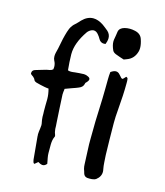

<svg xmlns="http://www.w3.org/2000/svg" viewBox="-107 -787 748 868"><g transform="rotate(15 267.5 -352.5)"><path d="M297.4 -667Q312 -653.8 312 -635.3Q312 -627.4 309.6 -618.7L305.7 -606.9Q301.8 -606 297.9 -606Q281.7 -606 272.9 -622.1Q269 -629.9 261.2 -639.2Q251 -652.3 238.8 -652.3Q230 -652.3 220.2 -645.5Q213.9 -641.1 210 -635.7Q168 -574.7 168 -522.9V-520.5Q168 -505.9 169.4 -484.4L170.9 -466.3L172.4 -447.8Q178.2 -445.3 186 -445.3H188.5L196.3 -445.8L204.1 -446.8L225.6 -448.7L247.1 -449.7Q256.8 -449.7 267.1 -444.3Q276.4 -439.9 276.4 -433.1Q276.4 -427.7 270.5 -420.9L268.1 -418L265.1 -415.5Q262.2 -412.1 262.2 -409.7Q259.3 -392.6 240.2 -385.3L226.6 -379.9L212.4 -375L179.2 -362.8L178.7 -355.5L177.7 -349.1Q176.8 -341.3 176.8 -336.4L180.2 -271L184.1 -205.1L185.1 -191.4L185.5 -177.2Q187 -160.6 191.9 -149.9Q192.9 -147.9 192.9 -145.5Q192.9 -143.1 191.4 -140.6Q184.6 -126.5 184.1 -104.5V-64Q184.1 -54.2 186.5 -41L189 -28.3L191.4 -15.1Q182.6 -4.4 172.9 -4.4H170.4Q166 -4.9 160.2 -7.3L150.4 -12.7Q143.1 -6.3 135.3 0L132.3 -1.5Q130.9 -2.4 130.4 -3.4L127.9 -10.7L126.5 -18.1L116.7 -124V-128.4L116.2 -133.3Q116.2 -139.2 117.2 -147L119.1 -160.6Q120.6 -169.4 120.6 -176.3Q120.6 -183.6 119.1 -189Q116.7 -199.7 115.7 -214.8V-228.5L115.2 -241.7V-268.1L115.7 -294.9V-297.9Q115.7 -319.8 108.9 -345.2L99.6 -346.2L90.3 -347.7L69.3 -352.1L48.8 -357.4Q45.4 -358.4 42.5 -360.4Q38.6 -362.8 38.1 -365.2Q35.2 -373 27.3 -379.4L21 -383.8L15.1 -388.7Q14.6 -391.1 14.6 -393.1Q14.6 -405.8 27.8 -410.2L52.2 -417.5L77.1 -424.8L84.5 -426.3L92.3 -427.7Q102.1 -429.7 107.4 -435.1Q108.4 -440.9 108.4 -446.3Q108.4 -461.4 101.1 -474.1Q96.7 -482.4 96.7 -493.7Q96.7 -501 98.6 -509.8L104 -531.7L108.4 -553.7Q113.8 -582.5 118.2 -597.7L123 -614.3Q126 -623.5 128.9 -630.4Q137.2 -647.9 149.4 -657.7Q153.8 -661.1 160.6 -668.5L171.4 -680.2Q195.3 -704.6 223.1 -704.6Q245.6 -704.6 270.5 -688L284.2 -677.7ZM453.6 -669.9Q461.4 -647 461.4 -629.4Q461.4 -619.6 459 -611.8Q448.7 -576.7 417 -565.4Q414.1 -564.5 403.3 -560.1L392.6 -563.5L382.3 -566.9Q370.1 -570.8 362.3 -574.2Q351.1 -579.1 347.2 -586.9Q336.9 -609.4 336.9 -627Q336.9 -630.9 337.4 -634.8L340.8 -654.8L343.8 -674.8Q347.2 -692.4 370.1 -698.7Q381.8 -701.7 394 -701.7Q406.2 -701.7 418.9 -698.7Q445.8 -692.9 453.6 -669.9ZM436.5 -122.6 438.5 -89.4Q439.5 -71.3 442.4 -56.6Q443.8 -50.8 443.8 -44.9Q443.8 -22 422.4 -5.9Q417 -2 404.3 -0.5Q398.9 0 393.1 0Q387.7 0 382.3 -0.5Q368.7 -2.4 364.3 -15.6L361.3 -25.9L357.9 -35.6Q355 -47.4 355 -56.6L353 -103.5L351.1 -149.9V-174.3Q351.1 -211.9 352.1 -256.3L356 -363.3L356.9 -409.7L357.4 -456.1L357.9 -472.7L359.4 -489.7L366.2 -494.1Q370.1 -496.6 373.5 -497.6Q378.9 -499.5 383.3 -499.5Q394 -499.5 401.9 -490.2L408.2 -483.4L414.6 -476.1Q415 -475.6 417.5 -475.1L421.4 -474.1L427.7 -480.5L434.6 -487.8Q440.9 -485.8 442.4 -480.5L443.4 -470.7V-458Q443.4 -407.7 437 -332.5Q434.1 -300.3 434.1 -273.9V-266.6Q434.6 -191.4 436.5 -122.6Z"/></g></svg>

Font: Kurland
Style: Regular
Weight: 400
Designer: GGBot
Version: 0.22